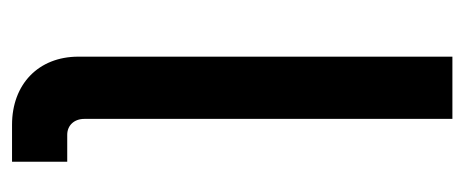

<svg xmlns="http://www.w3.org/2000/svg" viewBox="-252 -538 790 327"><g transform="rotate(90 143.5 -375.0)"><path d="M193 0H256V-94H210C194 -94 183 -106 183 -123V-750H77V-113C77 -45 124 0 193 0Z"/></g></svg>

Font: Finlandica Medium
Style: Regular
Weight: 500
Designer: Niklas Ekholm, Juho Hiilivirta, Jaakko Suomalainen
Foundry: Helsinki Type Studio
Version: Version 2.000;Glyphs 3.2 (3202)